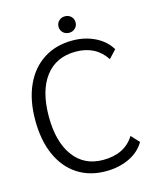

<svg xmlns="http://www.w3.org/2000/svg" viewBox="-125 -929 827 1024"><g transform="rotate(-15 288.0 -417.5)"><path d="M37 -350Q37 -460 73.5 -541Q110 -622 178 -666Q246 -710 337 -710Q406 -710 462 -682.5Q518 -655 547 -606L506 -562Q450 -648 339 -648Q231 -648 171.5 -570Q112 -492 112 -350Q112 -210 170.5 -131Q229 -52 333 -52Q453 -52 506 -138L547 -94Q519 -45 462 -17.5Q405 10 332 10Q242 10 175.5 -33.5Q109 -77 73 -158Q37 -239 37 -350ZM286 -800Q286 -819 299.5 -832Q313 -845 333 -845Q353 -845 366.5 -832Q380 -819 380 -800Q380 -780 366.5 -767Q353 -754 333 -754Q313 -754 299.5 -767Q286 -780 286 -800Z"/></g></svg>

Font: Sarabun Light
Style: Regular
Weight: 300
Designer: Suppakit Chalermlarp | Katatrad Co.,Ltd.
Foundry: Cadson Demak Co.,Ltd.
Version: Version 1.000; ttfautohint (v1.6)